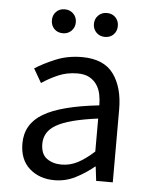

<svg xmlns="http://www.w3.org/2000/svg" viewBox="-51 -729 614 783"><g transform="rotate(5 256.0 -337.0)"><path d="M58 -126Q58 -206 129.5 -248.5Q201 -291 357 -308Q357 -331 352.5 -353Q348 -375 336.5 -392Q325 -409 306 -419.5Q287 -430 257 -430Q214 -430 177.5 -414Q141 -398 112 -378L79 -435Q113 -457 162 -477.5Q211 -498 270 -498Q359 -498 399 -443.5Q439 -389 439 -298V0H371L364 -58H362Q327 -29 286.5 -8.5Q246 12 201 12Q139 12 98.5 -24Q58 -60 58 -126ZM139 -132Q139 -90 163.5 -72Q188 -54 224 -54Q259 -54 290.5 -70.5Q322 -87 357 -119V-254Q296 -246 254 -235Q212 -224 186.5 -209Q161 -194 150 -174.5Q139 -155 139 -132ZM183 -588Q161 -588 147.5 -602Q134 -616 134 -637Q134 -658 147.5 -672Q161 -686 183 -686Q204 -686 218 -672Q232 -658 232 -637Q232 -616 218 -602Q204 -588 183 -588ZM355 -588Q334 -588 320 -602Q306 -616 306 -637Q306 -658 320 -672Q334 -686 355 -686Q377 -686 390.5 -672Q404 -658 404 -637Q404 -616 390.5 -602Q377 -588 355 -588Z"/></g></svg>

Font: Myanmar Sanpya
Style: Regular
Weight: 400
Designer: Danh Hong
Foundry: Google Inc.
Version: Version 2.00 November 22, 2015